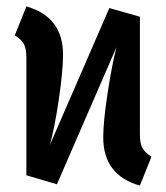

<svg xmlns="http://www.w3.org/2000/svg" viewBox="-20 -563 517 597"><path d="M451 -76 415 14Q301 -18 301 -136Q301 -185 314.5 -273Q328 -361 342 -416L157 10L62 -18V-384Q62 -412 54 -426.5Q46 -441 26 -453L62 -543Q176 -511 176 -393Q176 -343 163 -254.5Q150 -166 135 -112L320 -538L415 -511V-145Q415 -117 423 -102.5Q431 -88 451 -76Z"/></svg>

Font: Fira Sans Compressed Medium
Style: Regular
Weight: 500
Width: 1
Designer: bBox Type GmbH & Carrois Corporate GbR & Edenspiekermann AG
Foundry: bBox Type GmbH & Carrois Corporate GbR & Edenspiekermann AG
Version: Version 4.301